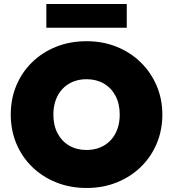

<svg xmlns="http://www.w3.org/2000/svg" viewBox="-20 -920 861 955"><path d="M410.5 15Q328.5 15 259.5 -12.8Q190.5 -40.5 139.8 -90Q89 -139.5 61.2 -206Q33.5 -272.5 33.5 -350Q33.5 -428 61.2 -494.5Q89 -561 139.8 -610.5Q190.5 -660 259.5 -687.5Q328.5 -715 410.5 -715Q492.5 -715 561.2 -687Q630 -659 680.8 -609Q731.5 -559 759.5 -492.8Q787.5 -426.5 787.5 -350Q787.5 -272.5 759.5 -206Q731.5 -139.5 680.8 -90Q630 -40.5 561.2 -12.8Q492.5 15 410.5 15ZM410.5 -174Q447 -174 477.2 -186.2Q507.5 -198.5 529.5 -221.5Q551.5 -244.5 563.5 -277Q575.5 -309.5 575.5 -350Q575.5 -404 554.5 -443.5Q533.5 -483 496.2 -504.5Q459 -526 410.5 -526Q374 -526 343.8 -513.8Q313.5 -501.5 291.5 -478.5Q269.5 -455.5 257.5 -423Q245.5 -390.5 245.5 -350Q245.5 -296 266.5 -256.5Q287.5 -217 324.8 -195.5Q362 -174 410.5 -174ZM210.5 -782V-900H610.5V-782Z"/></svg>

Font: Geologica Black
Style: Regular
Weight: 900
Designer: Sindre Bremnes, Frode Helland
Foundry: Monokrom Skriftforlag AS
Version: Version 1.010;gftools[0.9.28]